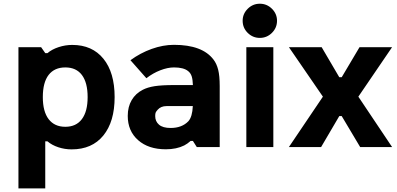

<svg xmlns="http://www.w3.org/2000/svg" viewBox="-20 -798 2154 1042"><path d="M372.1 -554.2Q480.5 -554.2 541.3 -479.2Q602.1 -404.3 602.1 -271Q602.1 -137.7 540.8 -62.5Q479.5 12.7 368.7 12.7Q331.5 12.7 296.6 1.2Q261.7 -10.3 237.8 -30.8H225.6V224.6H80.1V-542H203.1L225.6 -509.8H237.8Q261.7 -530.3 298.1 -542.2Q334.5 -554.2 372.1 -554.2ZM212.4 -271Q212.4 -192.4 244.1 -151.1Q275.9 -109.9 334.5 -109.9Q393.1 -109.9 424.3 -151.4Q455.6 -192.9 455.6 -271Q455.6 -349.6 424.6 -390.9Q393.6 -432.1 334.5 -432.1Q275.4 -432.1 243.9 -391.4Q212.4 -350.6 212.4 -271Z M1138.7 -474.6Q1155.8 -452.6 1164.1 -419.4Q1172.4 -386.2 1172.4 -330.1V0H1047.9L1026.9 -33.2H1014.6Q997.1 -17.6 980 -8.8Q938 12.2 879.9 12.2Q785.6 12.2 729.5 -37.4Q673.3 -86.9 673.3 -168.9Q673.3 -218.3 694.6 -254.6Q715.8 -291 755.4 -311Q780.8 -324.2 819.1 -330.3Q857.4 -336.4 926.8 -336.4H1026.9Q1025.9 -366.2 1020.3 -383.8Q1014.6 -401.4 1001 -412.1Q976.6 -432.1 924.3 -432.1Q890.1 -432.1 850.3 -416.7Q810.5 -401.4 774.4 -373.5L688 -471.2Q741.2 -510.3 803 -532.5Q864.7 -554.7 924.3 -554.7Q1078.1 -554.7 1138.7 -474.6ZM1002.4 -140.1Q1023.9 -164.1 1026.4 -222.2H883.3Q853 -222.2 835.4 -202.1Q827.1 -192.9 824.7 -186.8Q822.3 -180.7 822.3 -168Q822.3 -139.2 843 -121.3Q863.8 -103.5 905.8 -103.5Q967.3 -103.5 1002.4 -140.1Z M1296.9 -685.5Q1296.9 -723.1 1324.5 -750.5Q1352.1 -777.8 1390.1 -777.8Q1428.2 -777.8 1455.8 -750.5Q1483.4 -723.1 1483.4 -685.5Q1483.4 -647 1455.8 -619.6Q1428.2 -592.3 1390.1 -592.3Q1352.1 -592.3 1324.5 -619.4Q1296.9 -646.5 1296.9 -685.5ZM1316.9 0V-542H1463.4V0Z M1547.9 0 1732.4 -273.4 1547.9 -542H1725.6L1821.3 -378.9H1834.5L1931.2 -542H2107.9L1924.8 -273.4L2107.9 0H1934.6L1834.5 -168H1821.3L1722.7 0Z"/></svg>

Font: Acari Sans Neue Black
Style: Regular
Weight: 900
Designer: Alfredo Marco Pradil
Foundry: Alfredo Marco Pradil
Version: Version 1.045;June 16, 2019;FontCreator 11.5.0.2425 64-bit; 